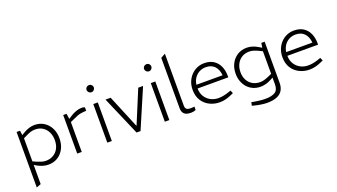

<svg xmlns="http://www.w3.org/2000/svg" viewBox="-77 -1434 4060 2315"><g transform="rotate(-20 1953.5 -276.5)"><path d="M85 217V-495H129L137 -436L172 -457Q207 -478 243 -489.5Q279 -501 314 -501Q383 -501 435 -468Q487 -435 516 -378Q545 -321 545 -247Q545 -192 528.5 -146Q512 -100 481.5 -65.5Q451 -31 408.5 -12Q366 7 314 7Q279 7 244.5 -3Q210 -13 177 -31L143 -51V195ZM300 -47Q354 -47 396 -71.5Q438 -96 461.5 -140.5Q485 -185 485 -246Q485 -302 463.5 -347.5Q442 -393 401 -420Q360 -447 301 -447Q275 -447 248.5 -439.5Q222 -432 188 -415L143 -393V-97L189 -76Q223 -62 249 -54.5Q275 -47 300 -47Z M683 0V-495H726L736 -426L778 -453Q810 -474 848.5 -487.5Q887 -501 923 -501Q933 -501 942.5 -499Q952 -497 961 -492V-448Q924 -447 888 -441Q852 -435 801 -410L741 -383V0Z M1069 0V-495H1127V0ZM1098 -636Q1086 -636 1075 -642.5Q1064 -649 1057.5 -659.5Q1051 -670 1051 -683Q1051 -695 1057.5 -705.5Q1064 -716 1075 -722Q1086 -728 1098 -728Q1111 -728 1121 -722Q1131 -716 1137.5 -705.5Q1144 -695 1144 -683Q1144 -670 1137.5 -659.5Q1131 -649 1121 -642.5Q1111 -636 1098 -636Z M1442 6 1226 -495H1292L1468 -71H1470L1646 -495H1708L1493 6Z M1807 0V-495H1865V0ZM1836 -636Q1824 -636 1813 -642.5Q1802 -649 1795.5 -659.5Q1789 -670 1789 -683Q1789 -695 1795.5 -705.5Q1802 -716 1813 -722Q1824 -728 1836 -728Q1849 -728 1859 -722Q1869 -716 1875.5 -705.5Q1882 -695 1882 -683Q1882 -670 1875.5 -659.5Q1869 -649 1859 -642.5Q1849 -636 1836 -636Z M2142 7Q2083 7 2056.5 -18Q2030 -43 2030 -91V-738L2088 -770V-106Q2088 -74 2103 -60Q2118 -46 2155 -46Q2166 -46 2178 -46.5Q2190 -47 2205 -49L2204 -6Q2188 1 2172 4Q2156 7 2142 7Z M2512 7Q2444 7 2384.5 -22Q2325 -51 2289 -107.5Q2253 -164 2253 -246Q2253 -300 2271 -346Q2289 -392 2321.5 -427Q2354 -462 2397.5 -481.5Q2441 -501 2492 -501Q2566 -501 2614 -468.5Q2662 -436 2685.5 -382Q2709 -328 2709 -263V-241H2315Q2316 -178 2344.5 -134.5Q2373 -91 2417.5 -68.5Q2462 -46 2514 -46Q2546 -46 2577 -52Q2608 -58 2639 -68L2679 -82L2696 -43L2657 -26Q2624 -11 2586.5 -2Q2549 7 2512 7ZM2317 -288H2653Q2647 -362 2606.5 -405.5Q2566 -449 2493 -449Q2449 -449 2411.5 -429.5Q2374 -410 2349 -374Q2324 -338 2317 -288Z M3047 209Q3014 209 2970.5 202.5Q2927 196 2893 187L2858 178L2868 135L2903 142Q2936 148 2973.5 152Q3011 156 3042 156Q3123 156 3166 129.5Q3209 103 3209 31V-56L3176 -38Q3143 -20 3108 -10.5Q3073 -1 3039 -1Q2986 -1 2943.5 -20Q2901 -39 2870.5 -73Q2840 -107 2823.5 -152.5Q2807 -198 2807 -251Q2807 -321 2835.5 -377.5Q2864 -434 2916.5 -467.5Q2969 -501 3039 -501Q3075 -501 3111 -489.5Q3147 -478 3181 -457L3216 -436L3225 -495H3268V30Q3268 93 3242 132.5Q3216 172 3166.5 190.5Q3117 209 3047 209ZM2868 -249Q2868 -189 2892 -145.5Q2916 -102 2957.5 -78.5Q2999 -55 3053 -55Q3078 -55 3105 -62.5Q3132 -70 3164 -84L3209 -104V-394L3165 -415Q3131 -431 3104.5 -439Q3078 -447 3052 -447Q2994 -447 2952.5 -420Q2911 -393 2889.5 -348Q2868 -303 2868 -249Z M3664 7Q3596 7 3536.5 -22Q3477 -51 3441 -107.5Q3405 -164 3405 -246Q3405 -300 3423 -346Q3441 -392 3473.5 -427Q3506 -462 3549.5 -481.5Q3593 -501 3644 -501Q3718 -501 3766 -468.5Q3814 -436 3837.5 -382Q3861 -328 3861 -263V-241H3467Q3468 -178 3496.5 -134.5Q3525 -91 3569.5 -68.5Q3614 -46 3666 -46Q3698 -46 3729 -52Q3760 -58 3791 -68L3831 -82L3848 -43L3809 -26Q3776 -11 3738.5 -2Q3701 7 3664 7ZM3469 -288H3805Q3799 -362 3758.5 -405.5Q3718 -449 3645 -449Q3601 -449 3563.5 -429.5Q3526 -410 3501 -374Q3476 -338 3469 -288Z"/></g></svg>

Font: REM Medium ExtraLight
Style: Regular
Weight: 250
Version: Version 1.005;gftools[0.9.28]